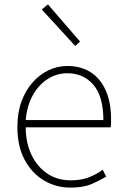

<svg xmlns="http://www.w3.org/2000/svg" viewBox="-20 -840 567 873"><path d="M300 13Q234 13 179 -20Q124 -53 91.5 -114.5Q59 -176 59 -262Q59 -327 77.5 -378Q96 -429 128.5 -465.5Q161 -502 201.5 -521Q242 -540 286 -540Q347 -540 391.5 -512Q436 -484 460.5 -429.5Q485 -375 485 -297Q485 -289 485 -280.5Q485 -272 483 -261H97Q97 -192 122.5 -137.5Q148 -83 194 -51.5Q240 -20 302 -20Q347 -20 382 -33Q417 -46 447 -68L463 -37Q433 -19 396 -3Q359 13 300 13ZM97 -294H450Q450 -401 405 -454Q360 -507 286 -507Q239 -507 198 -481.5Q157 -456 130 -408.5Q103 -361 97 -294ZM322 -631 170 -797 198 -820 344 -651Z"/></svg>

Font: Noto Sans KR Thin
Style: Regular
Weight: 100
Designer: Ryoko NISHIZUKA 西塚涼子 (kana, bopomofo & ideographs); Paul D. Hunt (Latin, Greek & Cyrillic); Sandoll Communications 산돌커뮤니
Foundry: Adobe
Version: Version 2.004-H2;hotconv 1.0.118;makeotfexe 2.5.65603